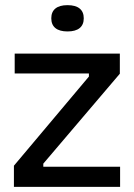

<svg xmlns="http://www.w3.org/2000/svg" viewBox="-20 -725 520 745"><path d="M34 0V-82L325 -428V-440H37V-517H445V-439L148 -90V-78H446V0ZM242 -603Q211 -603 195 -616Q179 -629 179 -654Q179 -679 195 -692Q211 -705 242 -705Q273 -705 289 -692Q305 -679 305 -654Q305 -629 289 -616Q273 -603 242 -603Z"/></svg>

Font: Bricolage Grotesque 28pt
Style: Regular
Weight: 400
Version: Version 1.001;gftools[0.9.33.dev8+g029e19f]